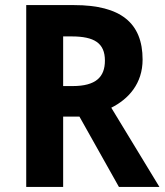

<svg xmlns="http://www.w3.org/2000/svg" viewBox="-20 -827 647 754"><path d="M271 -807H83V-93H228V-369H292L447 -93H606L417 -404C485 -438 540 -499 540 -593C540 -737 454 -807 271 -807ZM261 -684C350 -684 392 -658 392 -589C392 -525 357 -489 265 -489H228V-684Z"/></svg>

Font: Noto Sans Kannada UI SemiCondensed
Style: Bold
Weight: 700
Width: 4
Designer: Jelle Bosma - Monotype Design Team
Foundry: Monotype Imaging Inc.
Version: Version 2.005